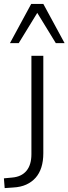

<svg xmlns="http://www.w3.org/2000/svg" viewBox="-77 -771 351 984"><path d="M-53 193 -57 143 -15 139Q33 135 58.5 104.5Q84 74 84 19V-485H145V14Q145 55 135 86.5Q125 118 105.5 140Q86 162 57.5 175Q29 188 -10 190ZM-26 -550 83 -751H145L254 -550H209L114 -705L19 -550Z"/></svg>

Font: Nunito Sans 12pt Light
Style: Regular
Weight: 300
Designer: Vernon Adams
Foundry: Vernon Adams
Version: Version 3.101;gftools[0.9.27]